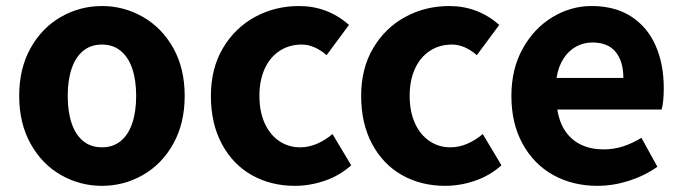

<svg xmlns="http://www.w3.org/2000/svg" viewBox="-20 -596 2240 630"><path d="M43 -281.4Q43 -371.6 80.4 -438.3Q117.8 -505 180.1 -540.6Q242.4 -576.2 314.8 -576.2Q386.4 -576.2 448.8 -540.6Q511.2 -505 548.6 -438.3Q586 -371.6 586 -281.4Q586 -191.4 548.6 -124.3Q511.2 -57.2 448.8 -21.7Q386.4 13.8 314.8 13.8Q242.4 13.8 180.1 -21.7Q117.8 -57.2 80.4 -124.3Q43 -191.4 43 -281.4ZM426.8 -281.4Q426.8 -333 413.9 -370.9Q401 -408.8 375.8 -429.3Q350.6 -449.8 314.8 -449.8Q278.2 -449.8 253.1 -429.3Q228 -408.8 215.1 -370.9Q202.2 -333 202.2 -281.4Q202.2 -229.8 215.1 -191.6Q228 -153.4 253.1 -133Q278.2 -112.6 314.8 -112.6Q350.6 -112.6 375.8 -133Q401 -153.4 413.9 -191.6Q426.8 -229.8 426.8 -281.4Z M672 -281.4Q672 -371.6 711.6 -438.3Q751.2 -505 817 -540.6Q882.8 -576.2 961.2 -576.2Q1054.6 -576.2 1125.2 -514.4L1051.8 -415.2Q1010.6 -449.8 970.4 -449.8Q928.8 -449.8 897.2 -428.9Q865.6 -408 848.4 -370.1Q831.2 -332.2 831.2 -281.4Q831.2 -230.6 848.2 -192.4Q865.2 -154.2 895.9 -133.4Q926.6 -112.6 964.6 -112.6Q993 -112.6 1020 -124.2Q1047 -135.8 1071 -156.2L1132.4 -53.6Q1093.8 -19.2 1045.1 -2.7Q996.4 13.8 947.6 13.8Q868.8 13.8 806.4 -21.3Q744 -56.4 708 -123.5Q672 -190.6 672 -281.4Z M1165 -281.4Q1165 -371.6 1204.6 -438.3Q1244.2 -505 1310 -540.6Q1375.8 -576.2 1454.2 -576.2Q1547.6 -576.2 1618.2 -514.4L1544.8 -415.2Q1503.6 -449.8 1463.4 -449.8Q1421.8 -449.8 1390.2 -428.9Q1358.6 -408 1341.4 -370.1Q1324.2 -332.2 1324.2 -281.4Q1324.2 -230.6 1341.2 -192.4Q1358.2 -154.2 1388.9 -133.4Q1419.6 -112.6 1457.6 -112.6Q1486 -112.6 1513 -124.2Q1540 -135.8 1564 -156.2L1625.4 -53.6Q1586.8 -19.2 1538.1 -2.7Q1489.4 13.8 1440.6 13.8Q1361.8 13.8 1299.4 -21.3Q1237 -56.4 1201 -123.5Q1165 -190.6 1165 -281.4Z M1658 -281.4Q1658 -369.4 1695 -436.2Q1732 -503 1792.5 -539.6Q1853 -576.2 1921.2 -576.2Q1998.2 -576.2 2051.2 -541.8Q2104.2 -507.4 2131.1 -446.6Q2158 -385.8 2158 -307Q2158 -261.8 2151 -236.6H1808.8Q1815.4 -193.6 1835.9 -164.3Q1856.4 -135 1888.2 -120.4Q1920 -105.8 1960.8 -105.8Q1992.8 -105.8 2023.1 -115.3Q2053.4 -124.8 2084.8 -143.8L2137 -48.8Q2094.8 -19 2043.1 -2.6Q1991.4 13.8 1940.2 13.8Q1859.8 13.8 1796 -21.3Q1732.2 -56.4 1695.1 -123.5Q1658 -190.6 1658 -281.4ZM1923.8 -456.6Q1895.2 -456.6 1870.5 -443.2Q1845.8 -429.8 1828.9 -403.6Q1812 -377.4 1806.2 -340.2H2025.4Q2025.4 -394.8 2000 -425.7Q1974.6 -456.6 1923.8 -456.6Z"/></svg>

Font: 寒蝉端黑体 Light
Style: Regular
Weight: 300
Designer: ChillDuanSans {Warren2060}; 
Source Han Sans {Ryoko NISHIZUKA 西塚涼子 (kana, bopomofo & ideographs); Paul D. Hunt (Latin, G
Foundry: ChillType&Adobe
Version: Version 1.300;Glyphs 3.3 (3306)